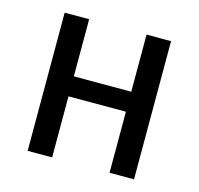

<svg xmlns="http://www.w3.org/2000/svg" viewBox="-79 -575 682 659"><g transform="rotate(15 262.0 -245.5)"><path d="M73 0V-491H160V-288H364V-491H451V0H364V-217H160V0Z"/></g></svg>

Font: Nunito Sans 10pt Condensed Medium
Style: Regular
Weight: 500
Width: 3
Designer: Vernon Adams
Foundry: Vernon Adams
Version: Version 3.101;gftools[0.9.27]